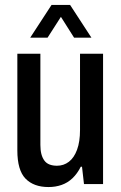

<svg xmlns="http://www.w3.org/2000/svg" viewBox="-20 -743 490 775"><path d="M176 12Q116 12 83 -22Q50 -56 50 -136V-526H143V-158Q143 -137 147 -121.5Q151 -106 159 -95Q167 -84 180 -79Q193 -74 210 -74Q237 -74 258 -90Q279 -106 291 -138.5Q303 -171 303 -218V-526H396V0H319L311 -70H306Q292 -42 272.5 -23.5Q253 -5 228.5 3.5Q204 12 176 12ZM102 -591 188 -723H263L349 -591H279L205 -708H247L172 -591Z"/></svg>

Font: Archivo Condensed Medium
Style: Regular
Weight: 500
Width: 3
Designer: Hector Gatti
Foundry: Omnibus-Type
Version: Version 2.001